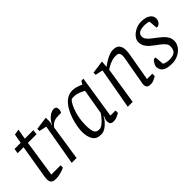

<svg xmlns="http://www.w3.org/2000/svg" viewBox="48 -1272 1937 1937"><g transform="rotate(-45 1016.5 -304.0)"><path d="M142 3Q102 3 86.5 -12.5Q71 -28 71 -62Q71 -70 73 -83.5Q75 -97 76 -107L134 -455H49L57 -507H145L163 -607L223 -617L204 -507H326L319 -455H196L137 -62H269V-29Q266 -27 245.5 -19Q225 -11 197 -4Q169 3 142 3Z M366 0 443 -440 363 -457V-488L503 -507V-457Q503 -448 500 -434Q497 -420 493 -412H497Q506 -433 524.5 -456.5Q543 -480 569 -496.5Q595 -513 624 -513Q638 -513 648 -505Q658 -497 658 -472Q658 -456 653.5 -446Q649 -436 646 -432H604Q570 -432 547.5 -422.5Q525 -413 512 -400Q499 -387 493 -378L435 0Z M779 9Q713 9 686.5 -35.5Q660 -80 660 -150Q660 -177 667.5 -221.5Q675 -266 691.5 -316.5Q708 -367 734.5 -411.5Q761 -456 799 -484.5Q837 -513 887 -513Q912 -513 937 -506Q962 -499 979.5 -491.5Q997 -484 999 -482L1021 -517H1050L979 -61H1052V-27Q1050 -25 1036 -17.5Q1022 -10 1003 -3Q984 4 964 4Q929 4 921 -11.5Q913 -27 913 -46Q913 -58 917.5 -71.5Q922 -85 930 -104L927 -106Q913 -79 889.5 -52.5Q866 -26 838 -8.5Q810 9 779 9ZM800 -41Q824 -41 848.5 -59.5Q873 -78 894 -103Q915 -128 929 -149L975 -419Q950 -433 917 -445.5Q884 -458 846 -458Q830 -458 822.5 -454Q815 -450 810 -444Q788 -416 770.5 -372Q753 -328 743 -276.5Q733 -225 733 -171Q733 -107 745.5 -74Q758 -41 800 -41Z M1492 4Q1474 4 1461 -0.5Q1448 -5 1441.5 -16Q1435 -27 1435 -46Q1435 -48 1435 -51.5Q1435 -55 1436 -59L1489 -357Q1491 -364 1492.5 -376.5Q1494 -389 1494 -401Q1494 -424 1484 -437Q1474 -450 1439 -450Q1409 -450 1380 -439.5Q1351 -429 1329.5 -417Q1308 -405 1298 -398L1236 0H1166L1245 -440L1165 -457V-488L1305 -507L1299 -438H1302Q1308 -443 1325.5 -455Q1343 -467 1366.5 -480.5Q1390 -494 1416.5 -503.5Q1443 -513 1467 -513Q1519 -513 1538.5 -485.5Q1558 -458 1558 -420Q1558 -406 1557 -392.5Q1556 -379 1554 -367Q1552 -355 1550 -344L1501 -61H1577V-27Q1575 -25 1562 -17.5Q1549 -10 1530.5 -3Q1512 4 1492 4Z M1792 9Q1721 9 1687 -14Q1653 -37 1653 -83Q1653 -95 1661 -111.5Q1669 -128 1679.5 -141Q1690 -154 1696 -154H1716L1724 -56Q1737 -48 1757.5 -43Q1778 -38 1797 -38Q1854 -38 1878 -59.5Q1902 -81 1902 -130Q1902 -151 1886 -170.5Q1870 -190 1846.5 -209Q1823 -228 1799 -244Q1780 -258 1757 -277.5Q1734 -297 1718 -324Q1702 -351 1702 -386Q1702 -418 1726 -447Q1750 -476 1788 -494.5Q1826 -513 1868 -513Q1929 -513 1964.5 -489.5Q2000 -466 2000 -427Q2000 -404 1988 -385.5Q1976 -367 1956 -359H1936L1928 -452Q1918 -457 1902.5 -460Q1887 -463 1873 -463Q1816 -463 1791 -448Q1766 -433 1766 -398Q1766 -378 1781 -358.5Q1796 -339 1818.5 -321.5Q1841 -304 1862 -288Q1888 -269 1912.5 -247.5Q1937 -226 1953 -199Q1969 -172 1969 -138Q1969 -99 1944.5 -65.5Q1920 -32 1879.5 -11.5Q1839 9 1792 9Z"/></g></svg>

Font: Faustina Light
Style: Italic
Weight: 300
Italic angle: -8°
Designer: Alfonso Garcia
Foundry: http://www.omnibus-type.com
Version: Version 1.200